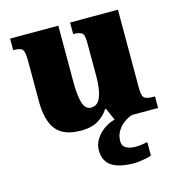

<svg xmlns="http://www.w3.org/2000/svg" viewBox="-113 -637 917 977"><g transform="rotate(-15 345.5 -148.0)"><path d="M257 10Q165 10 126 -39.5Q87 -89 87 -189V-402Q87 -445 78.5 -460Q70 -475 32 -475H28V-536H282V-234Q282 -170 293.5 -130Q305 -90 336 -90Q371 -90 386.5 -129Q402 -168 402 -235V-417Q402 -458 388 -466.5Q374 -475 348 -475H344V-536H596V-121Q596 -78 611 -69.5Q626 -61 652 -61H664V0H435L407 -64H402Q380 -30 345 -10Q310 10 257 10ZM475 240Q396 240 356.5 213.5Q317 187 317 130Q317 99 334 72Q351 45 378 26Q405 7 435 0H527Q506 6 484.5 21.5Q463 37 448.5 60Q434 83 434 115Q434 139 453.5 150Q473 161 503 161Q517 161 532.5 159Q548 157 566 153V224Q556 229 538.5 232.5Q521 236 503.5 238Q486 240 475 240Z"/></g></svg>

Font: Noto Serif Hentaigana Black
Style: Regular
Weight: 900
Designer: Kazuhiro Yamada
Foundry: nipponia
Version: Version 1.000; ttfautohint (v1.8.4.7-5d5b)